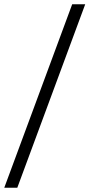

<svg xmlns="http://www.w3.org/2000/svg" viewBox="-21 -770 419 899"><path d="M-1 109 317 -750H378L60 109Z"/></svg>

Font: Mukta Vaani Light
Style: Regular
Weight: 300
Designer: Noopur Datye, Girish Dalvi, Yashodeep Gholap, Pallavi Karambelkar
Foundry: Ek Type
Version: Version 2.538;PS 1.000;hotconv 16.6.51;makeotf.lib2.5.65220;